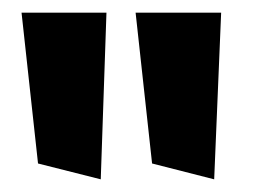

<svg xmlns="http://www.w3.org/2000/svg" viewBox="-20 -849 400 303"><path d="M139 -566 148 -829H14L40 -591ZM318 -566 329 -829H194L220 -591Z"/></svg>

Font: Bluebird
Style: SfBdNrw
Weight: 700
Designer: Jasper
Foundry: Cannot Into Space Fonts
Version: Version 0.98